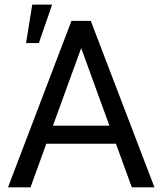

<svg xmlns="http://www.w3.org/2000/svg" viewBox="-20 -800 692 820"><path d="M14.2 0 285.2 -710.9H367.7L639.6 0H543L475.1 -186H177.7L110.4 0ZM206.1 -263.2H447.3L326.7 -594.7ZM91.3 -616.2 117.7 -780.3H202.6L146 -616.2Z"/></svg>

Font: Roboto21382017
Style: Regular
Weight: 400
Designer: Christian Robertson
Foundry: Google
Version: Version 2.138; 2017